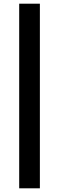

<svg xmlns="http://www.w3.org/2000/svg" viewBox="-20 -766 320 1040"><path d="M84 -746H196V254H84Z"/></svg>

Font: Hanken Grotesk Black
Style: Regular
Weight: 900
Designer: Alfredo Marco Pradil
Foundry: Hanken Design Co.
Version: Version 3.014